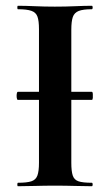

<svg xmlns="http://www.w3.org/2000/svg" viewBox="-20 -645 382 665"><path d="M42 -299Q39 -299 38 -306Q37 -313 38 -320Q39 -327 42 -327H298Q301 -327 301.5 -320Q302 -313 301.5 -306Q301 -299 298 -299ZM227 -81Q227 -52 232 -37Q237 -22 252 -17Q267 -12 298 -12Q301 -12 301 -6Q301 0 298 0Q271.7 0 240 -1Q208.3 -2 170 -2Q133.6 -2 101 -1Q68.5 0 42 0Q40 0 40 -6Q40 -12 42.4 -12Q72.8 -12 88.4 -17Q104 -22 109.5 -37Q115 -52 115 -81V-544Q115 -573 109.7 -587.5Q104.5 -602 88.6 -607.5Q72.8 -613 42 -613Q40 -613 40 -619Q40 -625 42 -625Q68.5 -625 101 -623.5Q133.6 -622 170 -622Q208.3 -622 240.6 -623.5Q272.8 -625 298 -625Q301 -625 301 -619Q301 -613 298 -613Q267.7 -613 252.5 -607Q237.4 -601 232.2 -586Q227 -571 227 -542Z"/></svg>

Font: Cormorant Garamond Light
Style: Regular
Weight: 300
Designer: Christian Thalmann (Catharsis Fonts)
Foundry: Catharsis Fonts
Version: Version 4.001